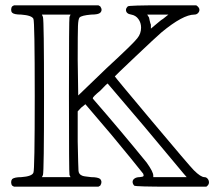

<svg xmlns="http://www.w3.org/2000/svg" viewBox="-20 -703 818 724"><path d="M768 -15Q768 -6 758 1H624Q491 1 486 -3Q480 -10 480 -17Q480 -25 487.5 -30Q495 -35 506 -35Q518 -36 520.5 -38.5Q523 -41 520 -48Q487 -90 400 -195L302 -310L286 -297L273 -283V-170Q275 -72 276 -59Q277 -46 289 -41Q293 -38 324 -35Q349 -35 358 -28Q367 -17 358 -3L351 1H33L26 -3Q22 -8 22 -16Q22 -23 26 -28Q35 -35 60 -35Q101 -38 106 -52Q111 -60 111 -341Q111 -622 106 -632Q100 -645 60 -648Q33 -648 26 -655Q22 -659 22 -666Q22 -674 26 -679L33 -683H351L358 -679Q368 -665 358 -655Q351 -648 324 -648Q288 -645 280 -637Q275 -631 274 -605Q273 -579 273 -477L275 -343L382 -446Q484 -540 498 -559Q512 -576 512 -599Q512 -617 502 -631Q492 -645 475 -648Q455 -651 455 -666Q455 -672 462 -679Q466 -683 593 -683H720Q732 -675 732 -666Q732 -659 726.5 -653.5Q721 -648 713 -648Q670 -648 589 -581Q567 -562 490 -489Q413 -416 413 -415Q413 -413 554 -245Q695 -77 711 -61Q737 -35 751 -35Q758 -35 763 -29Q768 -23 768 -15ZM242 -639 246 -648H138L142 -639Q146 -625 146 -341Q146 -57 142 -43L138 -35H246L242 -43Q240 -50 240 -341Q240 -632 242 -639ZM595 -632 615 -648H535L542 -637Q542 -636 544.5 -625Q547 -614 549 -610V-595L562 -606Q565 -608 577 -618.5Q589 -629 595 -632ZM524 -226 386 -388Q386 -389 378 -381.5Q370 -374 358 -361Q330 -338 330 -333Q330 -332 330 -332L331 -330Q432 -214 533 -90Q558 -55 558 -41V-35H684L671 -50Q667 -54 524 -226Z"/></svg>

Font: KaTeX_AMS
Style: Regular
Weight: 400
Version: Version 1.1; ttfautohint (v1.3)